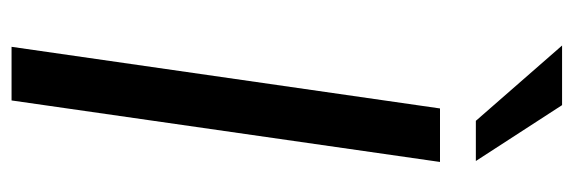

<svg xmlns="http://www.w3.org/2000/svg" viewBox="-342 -626 969 324"><g transform="rotate(90 142.0 -464.5)"><path d="M59.5 0 163.5 -723H253.8L150 0ZM184.4 -783.5 57.3 -929H157.9L252.2 -783.5Z"/></g></svg>

Font: Public Sans Thin
Style: Italic
Weight: 100
Italic angle: -8°
Designer: The Public Sans project authors (U.S. Web Design System). Libre Franklin designed by Pablo Impallari and Rodrigo Fuenzal
Version: Version 2.000